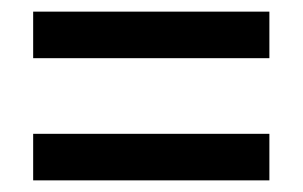

<svg xmlns="http://www.w3.org/2000/svg" viewBox="-20 -517 521 330"><path d="M37 -417H443V-497H37ZM37 -207H443V-287H37Z"/></svg>

Font: Noto Sans Armenian Condensed Medium
Style: Regular
Weight: 500
Width: 3
Designer: Monotype Design Team
Foundry: Monotype Imaging Inc.
Version: Version 2.008